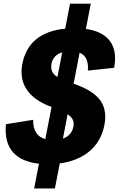

<svg xmlns="http://www.w3.org/2000/svg" viewBox="-20 -898 660 1065"><path d="M467.5 -506.5 613 -522C637.5 -648.5 577.5 -720.5 456.5 -737.5L483.5 -877.5H368.5L341.5 -739C206.5 -725.5 126.5 -660 104 -544C79 -413 162.5 -342.5 265.5 -305H266L231.5 -126.5C185 -139 163 -175.5 164 -233.5L13 -209C-1 -64.5 78 -3 196 10L169.5 147.5H284.5L311.5 8.5C437 -8.5 534 -76 559 -203.5C584.5 -335 506.5 -391.5 388.5 -434L421.5 -605.5C454.5 -592.5 471.5 -562.5 467.5 -506.5ZM265.5 -544C271.5 -574.5 290.5 -597.5 325 -607.5L298.5 -470.5C273 -487 259 -509.5 265.5 -544ZM329 -129 355 -264C384 -244.5 392.5 -224 387 -195C381.5 -168 365.5 -142 329 -129Z"/></svg>

Font: Monaspace Krypton ExtraBold
Style: Italic
Weight: 800
Italic angle: -11°
Designer: Riley Cran & the Lettermatic Team
Foundry: Lettermatic
Version: Version 1.101 (Monaspace Krypton)